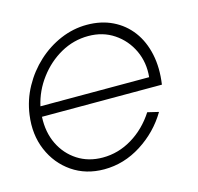

<svg xmlns="http://www.w3.org/2000/svg" viewBox="-83 -602 724 702"><g transform="rotate(-15 279.0 -250.5)"><path d="M229 13Q160 13 108.2 -22.5Q56.5 -58 31.2 -117.8Q6 -177.5 16 -250Q23.5 -305 49.8 -352.8Q76 -400.5 115.5 -436.8Q155 -473 203.2 -493.5Q251.5 -514 303 -514Q357 -514 399.8 -493.2Q442.5 -472.5 470.8 -434.8Q499 -397 510 -345.2Q521 -293.5 512 -231.5H58Q55 -173.5 77 -128.2Q99 -83 140 -56.5Q181 -30 235 -30Q294 -30 346.2 -61.5Q398.5 -93 434 -148L476 -138Q436.5 -71.5 370.2 -29.2Q304 13 229 13ZM62.5 -270H474Q479.5 -324.5 457.8 -370.8Q436 -417 394.2 -445Q352.5 -473 297.5 -473Q242 -473 193.2 -445.8Q144.5 -418.5 109.8 -372.2Q75 -326 62.5 -270Z"/></g></svg>

Font: Urbanist ExtraLight
Style: Italic
Weight: 250
Version: Version 1.303